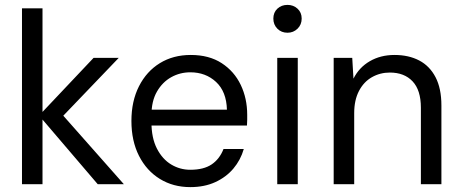

<svg xmlns="http://www.w3.org/2000/svg" viewBox="-20 -754 1892 786"><path d="M380 0 140 -281 363 -517H466L211 -251L212 -311L487 0ZM70 0V-720H154V0Z M759 12Q689 12 634.5 -21.5Q580 -55 549 -116Q518 -177 518 -259Q518 -340 549 -401Q580 -462 634.5 -495.5Q689 -529 761 -529Q836 -529 887.5 -495.5Q939 -462 965.5 -406.5Q992 -351 992 -284Q992 -274 992 -264Q992 -254 991 -240H581V-305H909Q907 -379 864.5 -418.5Q822 -458 759 -458Q717 -458 681 -438Q645 -418 622.5 -379Q600 -340 600 -282V-254Q600 -189 622.5 -145.5Q645 -102 681 -80.5Q717 -59 759 -59Q814 -59 846.5 -81Q879 -103 895 -144H978Q965 -99 935.5 -64Q906 -29 861.5 -8.5Q817 12 759 12Z M1115 0V-517H1199V0ZM1157 -620Q1132 -620 1115.5 -636.5Q1099 -653 1099 -678Q1099 -703 1115.5 -718.5Q1132 -734 1157 -734Q1181 -734 1198 -718.5Q1215 -703 1215 -678Q1215 -653 1198 -636.5Q1181 -620 1157 -620Z M1346 0V-517H1422L1427 -432Q1450 -478 1494 -503.5Q1538 -529 1595 -529Q1653 -529 1696 -506.5Q1739 -484 1763 -438Q1787 -392 1787 -322V0H1703V-313Q1703 -385 1669 -421Q1635 -457 1576 -457Q1536 -457 1502.5 -438Q1469 -419 1449.5 -381.5Q1430 -344 1430 -291V0Z"/></svg>

Font: DM Sans 11pt
Style: Regular
Weight: 400
Version: Version 4.004;gftools[0.9.30]